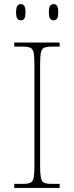

<svg xmlns="http://www.w3.org/2000/svg" viewBox="-20 -923 365 943"><path d="M50 0V-20H93Q118 -20 130 -26Q142 -32 145.5 -51Q149 -70 149 -108V-606Q149 -645 145.5 -663.5Q142 -682 130 -688Q118 -694 93 -694H50V-714H273V-694H233Q208 -694 196 -688Q184 -682 180.5 -663.5Q177 -645 177 -606V-108Q177 -70 180.5 -51Q184 -32 196 -26Q208 -20 233 -20H273V0ZM243 -823Q233 -823 226.5 -831Q220 -839 220 -863Q220 -886 226.5 -894.5Q233 -903 243 -903Q254 -903 260 -894.5Q266 -886 266 -863Q266 -839 260 -831Q254 -823 243 -823ZM82 -823Q72 -823 65.5 -831Q59 -839 59 -863Q59 -886 65.5 -894.5Q72 -903 82 -903Q93 -903 99 -894.5Q105 -886 105 -863Q105 -839 99 -831Q93 -823 82 -823Z"/></svg>

Font: Noto Serif Thai Thin
Style: Regular
Weight: 250
Version: Version 2.001